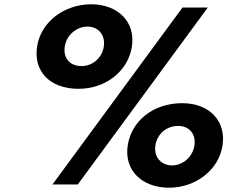

<svg xmlns="http://www.w3.org/2000/svg" viewBox="-20 -860 1084 895"><path d="M704.3 -182C712.6 -236 756.3 -273 810.3 -273C861.3 -273 894.6 -236 886.3 -182C878.1 -128 832.1 -89 782.1 -89C731.1 -89 696.1 -128 704.3 -182ZM575.3 -182C557.6 -66 642.2 15 768.2 15C890.2 15 999.6 -66 1017.3 -182C1034.8 -296 956.5 -379 828.5 -379C693.5 -379 592.8 -296 575.3 -182ZM281.9 -643C290.2 -697 337.1 -736 388.1 -736C438.1 -736 472.2 -697 463.9 -643C455.6 -589 411 -552 360 -552C306 -552 273.6 -589 281.9 -643ZM948.7 -825H830.7L224.5 0H342.5ZM152.9 -643C135.4 -529 210.7 -446 345.7 -446C473.7 -446 577.4 -529 594.9 -643C612.6 -759 528 -840 406 -840C280 -840 170.6 -759 152.9 -643Z"/></svg>

Font: Sztylet
Style: BdObl
Weight: 700
Foundry: Cannot Into Space Fonts, PlusOne Fonts
Version: Version 0.12